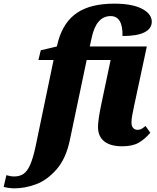

<svg xmlns="http://www.w3.org/2000/svg" viewBox="-151 -790 858 1050"><path d="M-131 232 -116 168Q-93 175 -74 175Q-43 175 -22.5 161Q-2 147 14 111Q30 75 44 9L142 -462H59L72 -515L160 -536L168 -568Q198 -672 272 -721Q346 -770 474 -770Q572 -770 625.5 -742Q679 -714 679 -671Q679 -634 639.5 -613.5Q600 -593 519 -593Q521 -702 454 -702Q375 -702 350 -582L340 -536H652L582 -209Q576 -181 572 -159Q568 -137 568 -120Q568 -101 577 -90.5Q586 -80 601 -80Q614 -80 622 -84.5Q630 -89 645 -101L671 -64Q640 -28 606.5 -9Q573 10 517 10Q453 10 419 -17Q385 -44 385 -95Q385 -135 403 -220L454 -462H323L231 -24Q210 77 158.5 136Q107 195 46.5 217.5Q-14 240 -73 240Q-86 240 -104 237.5Q-122 235 -131 232Z"/></svg>

Font: Noto Serif NarrowBlack
Style: Italic
Weight: 900
Width: 4
Italic angle: -12°
Designer: Monotype Design Team
Foundry: Monotype Imaging Inc.
Version: Version 1.001